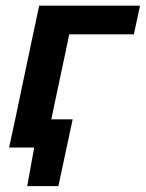

<svg xmlns="http://www.w3.org/2000/svg" viewBox="-20 -518 512 674"><path d="M12 0Q25.5 -64 34.5 -104.5Q45 -155 58 -217L68.5 -266.5Q84 -339 95 -392Q106 -444.5 117.5 -498H471.5L450 -397.5H223Q217 -368.5 210.5 -337Q203.5 -305.5 195.5 -266.5L185 -217Q171 -151.5 160 -99H235Q229 -70 222.2 -38.8Q215.5 -7.5 209 22.5Q203 51 197 79Q191 107 185 135.5H75.5L100 0Z"/></svg>

Font: Heraclito SemiBold
Style: Italic
Weight: 600
Italic angle: -12°
Designer: Kostas Bartsokas (font) & Cristiano Sobral (main changes)
Foundry: Kostas Bartsokas (font) & Cristiano Sobral (main changes)
Version: Version 1.00;July 8, 2020;FontCreator 13.0.0.2655 64-bit